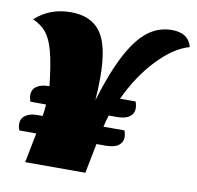

<svg xmlns="http://www.w3.org/2000/svg" viewBox="-77 -760 863 839"><g transform="rotate(10 354.5 -340.0)"><path d="M172 -680Q262 -680 304.5 -621Q347 -562 347 -421Q347 -369 343 -320Q382 -448 423.5 -527Q465 -606 512.5 -643Q560 -680 620 -680Q694 -680 709 -620Q640 -601 569 -526.5Q498 -452 448 -345H517Q523 -329 523 -314Q523 -292 504.5 -278Q486 -264 448 -264H412Q402 -230 398 -212H491Q497 -196 497 -182Q497 -160 478.5 -146Q460 -132 422 -132H381L355 0H88L114 -132H39Q33 -145 33 -161Q33 -185 52.5 -198.5Q72 -212 104 -212H128Q133 -239 134 -264H65Q59 -278 59 -294Q59 -318 78.5 -331.5Q98 -345 130 -345H135Q124 -444 110 -496.5Q96 -549 74.5 -576Q53 -603 14 -621Q78 -680 172 -680Z"/></g></svg>

Font: Sansita Black Italic
Style: Regular
Weight: 900
Italic angle: -11°
Designer: Pablo Cosgaya
Foundry: Omnibus-Type
Version: Version 1.006